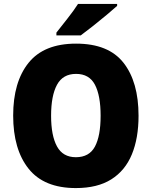

<svg xmlns="http://www.w3.org/2000/svg" viewBox="-20 -947 772 977"><path d="M685 -358Q685 -244 651 -161.5Q617 -79 546.5 -34.5Q476 10 366 10Q204 10 125.5 -88.5Q47 -187 47 -359Q47 -530 125.5 -627.5Q204 -725 367 -725Q532 -725 608.5 -627.5Q685 -530 685 -358ZM240 -358Q240 -257 270 -202Q300 -147 366 -147Q434 -147 463 -201Q492 -255 492 -358Q492 -461 463 -516Q434 -571 367 -571Q300 -571 270 -515.5Q240 -460 240 -358ZM576 -917Q556 -899 522.5 -871Q489 -843 453 -814.5Q417 -786 391 -767H267V-781Q292 -813 324 -853.5Q356 -894 377 -927H576Z"/></svg>

Font: Noto Sans Khmer UI SemiCondensed Black
Style: Regular
Weight: 900
Width: 4
Designer: Danh Hong and the Monotype Design Team
Foundry: Monotype Imaging Inc.
Version: Version 2.002; ttfautohint (v1.8.4.7-5d5b)